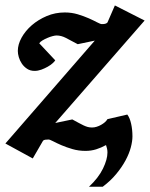

<svg xmlns="http://www.w3.org/2000/svg" viewBox="-36 -546 554 709"><path d="M168 -91.8 231 -105Q244.6 -97.7 254.4 -92.3Q264.2 -86.9 272.5 -83Q280.8 -79.1 288.1 -77.1Q295.4 -75.2 304.2 -75.2Q312.5 -75.2 321 -77.9Q329.6 -80.6 337.4 -85Q345.2 -89.4 351.3 -94.7Q357.4 -100.1 360.8 -106L434.1 -123Q443.4 -110.8 448.2 -89.1Q453.1 -67.4 453.1 -42.5Q453.1 -24.4 447 -1.5Q440.9 21.5 427.5 46.4Q414.1 71.3 393.3 96.4Q372.6 121.6 343.3 143.6H292.5Q327.6 110.8 344.2 76.7Q360.8 42.5 360.8 17.1Q360.8 8.8 359.1 2Q357.4 -4.9 355.5 -10.3Q337.9 -0.5 319.1 5.4Q300.3 11.2 279.8 11.2Q254.4 11.2 231.7 4.6Q209 -2 190.9 -9.8Q172.9 -17.6 160.4 -24.2Q147.9 -30.8 143.1 -30.8Q136.2 -30.8 130.6 -30Q125 -29.3 122.1 -24.9L85 39.1L-16.1 -16.1L314 -396L251 -382.8Q224.6 -397 207.3 -406Q189.9 -415 172.9 -415Q167.5 -415 158.2 -412.6Q148.9 -410.2 139.2 -406Q129.4 -401.9 120.8 -396.7Q112.3 -391.6 108.9 -386.2L168 -323.2Q165.5 -318.8 158.2 -312.3Q150.9 -305.7 140.1 -299.6Q129.4 -293.5 116.7 -288.8Q104 -284.2 91.8 -284.2Q75.7 -284.2 64 -292Q52.2 -299.8 44.7 -311Q37.1 -322.3 33.4 -335Q29.8 -347.7 29.8 -357.9Q29.8 -381.8 43.7 -407Q57.6 -432.1 81.5 -452.9Q105.5 -473.6 136.7 -486.8Q168 -500 203.1 -500Q228.5 -500 251.2 -493.2Q273.9 -486.3 292 -478.3Q310.1 -470.2 322.5 -463.6Q335 -457 339.8 -457Q346.7 -457 351.8 -458Q356.9 -459 360.8 -462.9L388.2 -525.9L498 -470.2Z"/></svg>

Font: Charis SIL
Style: Bold Italic
Weight: 700
Italic angle: -11°
Foundry: SIL International
Version: Version 4.112